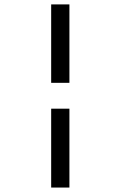

<svg xmlns="http://www.w3.org/2000/svg" viewBox="-20 -760 511 863"><path d="M210 -271.5H292V83H210ZM210 -740.2H292V-387.7H210Z"/></svg>

Font: Dinish Expanded
Style: Italic
Weight: 400
Width: 7
Italic angle: -12°
Designer: Charles Nix
Foundry: Playbeing
Version: Version 2.005; ttfautohint (v1.8.3)